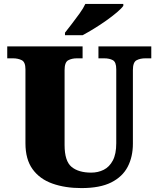

<svg xmlns="http://www.w3.org/2000/svg" viewBox="-20 -951 809 981"><path d="M396 10Q313 10 248 -13Q183 -36 146.5 -86.5Q110 -137 110 -219V-597Q110 -634 91 -643.5Q72 -653 46 -653H17V-714H402V-653H373Q347 -653 328.5 -643Q310 -633 310 -593V-210Q310 -128 345.5 -98.5Q381 -69 446 -69Q481 -69 510 -83.5Q539 -98 556.5 -131Q574 -164 574 -219V-597Q574 -634 556.5 -643.5Q539 -653 512 -653H483V-714H753V-653H723Q696 -653 677.5 -643Q659 -633 659 -593V-217Q659 -150 632.5 -99Q606 -48 548.5 -19Q491 10 396 10ZM312 -784Q327 -803 347 -829Q367 -855 386.5 -882Q406 -909 416 -931H610V-921Q601 -908 577.5 -888Q554 -868 523 -846Q492 -824 460 -804.5Q428 -785 402 -771H312Z"/></svg>

Font: Noto Serif Devanagari Black
Style: Regular
Weight: 900
Designer: Universal Thirst, Indian Type Foundry and the Monotype Design Team
Foundry: Monotype Imaging Inc.
Version: Version 2.004; ttfautohint (v1.8.4.7-5d5b)